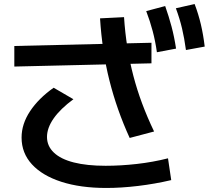

<svg xmlns="http://www.w3.org/2000/svg" viewBox="-20 -875 1040 952"><path d="M507 57Q379 57 284.5 26.5Q190 -4 138.5 -60Q87 -116 87 -193Q87 -260 129 -323.5Q171 -387 246 -440L344 -383Q280 -336 246.5 -288.5Q213 -241 213 -196Q213 -151 247 -118.5Q281 -86 346 -69.5Q411 -53 504 -53Q578 -53 658 -62Q738 -71 813 -90L829 18Q748 37 664.5 47Q581 57 507 57ZM623 -191Q591 -261 566 -332Q541 -403 522.5 -476.5Q504 -550 492.5 -627Q481 -704 476 -784L595 -790Q600 -713 611.5 -641Q623 -569 641 -500Q659 -431 684.5 -362.5Q710 -294 744 -223ZM731 -561 51 -545V-647L731 -663ZM758 -616Q750 -672 737 -721Q724 -770 705 -820L799 -845Q817 -794 830.5 -743.5Q844 -693 853 -634ZM902 -627Q894 -686 882.5 -734.5Q871 -783 852 -834L945 -855Q964 -805 976 -754Q988 -703 995 -644Z"/></svg>

Font: M PLUS 1 Thin SemiBold
Style: Regular
Weight: 600
Version: Version 1.001